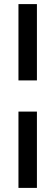

<svg xmlns="http://www.w3.org/2000/svg" viewBox="-20 -743 270 936"><path d="M70 -351V-723H160V-351ZM70 173V-199H160V173Z"/></svg>

Font: AXENEO7
Style: Regular
Weight: 400
Designer: Hector Gatti, Simon Guibord
Foundry: Omnibus-Type, Jean-Christophe Thérien
Version: Version 1.000